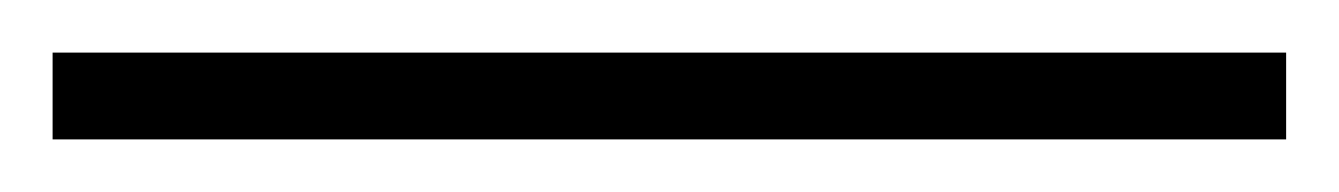

<svg xmlns="http://www.w3.org/2000/svg" viewBox="-25 -813 509 73"><path d="M-5 -760V-793H464V-760Z"/></svg>

Font: Noto Serif Tamil ExtraLight
Style: Regular
Weight: 200
Designer: Indian Type Foundry, Tom Grace, and the Monotype Design Team
Foundry: Monotype Imaging Inc.
Version: Version 2.004; ttfautohint (v1.8.4.7-5d5b)